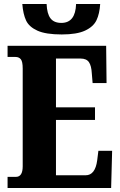

<svg xmlns="http://www.w3.org/2000/svg" viewBox="-20 -944 603 964"><path d="M18 -56H60Q94 -56 94 -109V-600Q94 -635 84.5 -646.5Q75 -658 58 -658H18V-714H513L515 -527H445L441 -575Q439 -614 426.5 -632Q414 -650 385 -650H261V-405H457V-342H261V-64H410Q458 -64 468 -139L474 -187H543L538 0H18ZM92 -924H214Q216 -875 233.5 -852Q251 -829 288 -829Q359 -829 362 -924H483Q480 -875 464.5 -842.5Q449 -810 407.5 -790.5Q366 -771 290 -771Q210 -771 168 -790Q126 -809 111 -841Q96 -873 92 -924Z"/></svg>

Font: Noto Serif CondBlack
Style: Regular
Weight: 900
Width: 3
Designer: Monotype Design Team
Foundry: Monotype Imaging Inc.
Version: Version 1.001